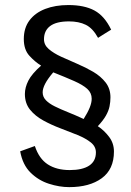

<svg xmlns="http://www.w3.org/2000/svg" viewBox="-20 -748 531 780"><path d="M261.2 12.2Q221.2 12.2 178.7 -1.5Q136.2 -15.1 104 -46.9Q71.8 -78.6 62 -133.3L121.6 -154.8Q138.7 -103 174.3 -80.1Q210 -57.1 263.2 -57.1Q314.9 -57.1 342.3 -75.2Q369.6 -93.3 369.6 -128.9Q369.6 -152.8 348.9 -169.4Q328.1 -186 295.2 -199.5Q262.2 -212.9 225.3 -226.8Q188.5 -240.7 155.5 -258.8Q122.6 -276.9 101.8 -302.7Q81.1 -328.6 81.1 -366.2Q81.1 -392.6 95.2 -420.4Q109.4 -448.2 147 -481.4Q122.1 -496.6 99.4 -521.5Q76.7 -546.4 76.7 -589.4Q76.7 -634.3 99.6 -665Q122.6 -695.8 163.6 -711.7Q204.6 -727.5 257.8 -727.5Q322.8 -727.5 363.8 -705.3Q404.8 -683.1 431.6 -627.4Q431.6 -627.4 423.6 -622.6Q415.5 -617.7 405 -611.1Q394.5 -604.5 386.5 -599.4Q378.4 -594.2 378.4 -594.2Q356.9 -633.3 328.6 -647.2Q300.3 -661.1 260.3 -661.1Q209 -661.1 183.8 -642.3Q158.7 -623.5 158.7 -588.4Q158.7 -565.4 178.2 -548.6Q197.8 -531.7 228.5 -517.6Q259.3 -503.4 293.7 -488.8Q328.1 -474.1 358.9 -456.1Q389.6 -438 409.2 -412.8Q428.7 -387.7 428.7 -352.5Q428.7 -334 425 -315.9Q421.4 -297.9 410.2 -278.1Q398.9 -258.3 377.4 -235.4Q403.8 -217.8 423.3 -191.9Q442.9 -166 442.9 -132.3Q442.9 -60.1 393.3 -23.9Q343.8 12.2 261.2 12.2ZM319.8 -264.6Q336.4 -291 344.5 -311Q352.5 -331.1 352.5 -346.7Q352.5 -370.6 334.5 -387Q316.4 -403.3 281.5 -418.7Q246.6 -434.1 196.3 -454.1Q173.8 -427.7 163.6 -408Q153.3 -388.2 153.3 -373Q153.3 -354.5 166.5 -340.8Q179.7 -327.1 202.9 -315.7Q226.1 -304.2 256.1 -292.2Q286.1 -280.3 319.8 -264.6Z"/></svg>

Font: Pontano Sans
Style: Regular
Weight: 400
Designer: Vernon Adams
Foundry: Vernon Adams
Version: Version 2.001